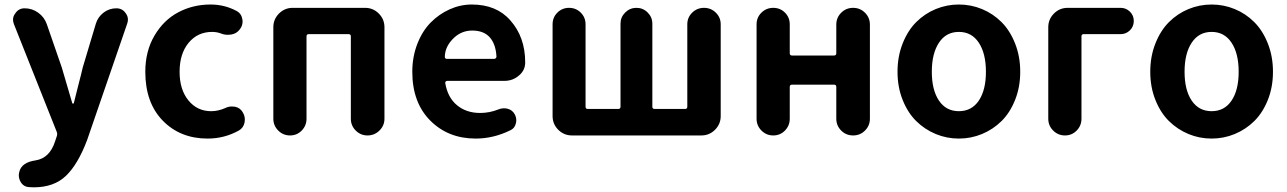

<svg xmlns="http://www.w3.org/2000/svg" viewBox="-20 -594 5646 842"><path d="M127.9 227.5Q117.2 227.5 108.4 226.6Q84 225.6 71.3 205.1Q62.5 190.4 62.5 174.8Q62.5 168 64.5 160.2Q74.2 118.2 135.7 109.4Q198.2 99.6 221.7 25.4L229.5 2Q232.4 -7.8 228.5 -16.6L41 -488.3Q37.1 -499 37.1 -507.8Q37.1 -522.5 46.9 -535.2Q61.5 -557.6 87.9 -557.6Q121.1 -557.6 147.9 -538.1Q174.8 -518.6 185.5 -487.3L251 -297.9Q253.9 -290 296.9 -141.6Q297.9 -139.6 300.3 -139.6Q302.7 -139.6 303.7 -141.6Q309.6 -167 323.2 -219.2Q336.9 -271.5 342.8 -297.9L400.4 -490.2Q409.2 -519.5 434.1 -538.6Q459 -557.6 490.2 -557.6Q516.6 -557.6 531.2 -536.1Q541 -523.4 541 -507.8Q541 -500 538.1 -491.2L362.3 19.5Q322.3 126 269.5 176.8Q216.8 227.5 127.9 227.5Z M890.6 13.7Q770.5 13.7 693.8 -64.9Q617.2 -143.6 617.2 -279.3Q617.2 -369.1 657.2 -437.5Q697.3 -505.9 761.7 -540Q826.2 -574.2 903.3 -574.2Q964.8 -574.2 1017.6 -545.9Q1039.1 -534.2 1043 -508.8Q1043.9 -503.9 1043.9 -500Q1043.9 -480.5 1031.2 -464.8Q1017.6 -446.3 993.2 -442.4Q985.4 -441.4 978.5 -441.4Q961.9 -441.4 946.3 -448.2Q928.7 -454.1 910.2 -454.1Q846.7 -454.1 807.1 -406.2Q767.6 -358.4 767.6 -279.3Q767.6 -201.2 806.2 -153.8Q844.7 -106.4 906.2 -106.4Q936.5 -106.4 967.8 -120.1Q981.4 -127 996.1 -127Q1002.9 -127 1010.7 -126Q1033.2 -121.1 1043.9 -102.5Q1053.7 -86.9 1053.7 -70.3Q1053.7 -63.5 1052.7 -57.6Q1047.9 -33.2 1027.3 -21.5Q963.9 13.7 890.6 13.7Z M1178.7 -73.2V-474.6Q1178.7 -509.8 1203.6 -534.7Q1228.5 -559.6 1263.7 -559.6H1581.1Q1616.2 -559.6 1641.1 -534.7Q1666 -509.8 1666 -474.6V-73.2Q1666 -43 1644 -21.5Q1622.1 0 1591.8 0Q1561.5 0 1540 -21.5Q1518.6 -43 1518.6 -73.2V-434.6Q1518.6 -444.3 1508.8 -444.3H1334Q1324.2 -444.3 1324.2 -434.6V-73.2Q1324.2 -43 1303.2 -21.5Q1282.2 0 1252 0Q1221.7 0 1200.2 -21.5Q1178.7 -43 1178.7 -73.2Z M2066.4 13.7Q1945.3 13.7 1866.7 -65.4Q1788.1 -144.5 1788.1 -279.3Q1788.1 -344.7 1810.1 -401.4Q1832 -458 1868.7 -495.1Q1905.3 -532.2 1952.1 -553.2Q1999 -574.2 2048.8 -574.2Q2157.2 -574.2 2217.8 -504.9Q2283.2 -431.6 2283.2 -320.3Q2283.2 -286.1 2256.8 -263.7Q2229.5 -239.3 2191.4 -239.3H1940.4Q1937.5 -239.3 1934.6 -236.3Q1931.6 -233.4 1932.6 -229.5Q1943.4 -166 1984.4 -132.3Q2025.4 -98.6 2085.9 -98.6Q2127 -98.6 2166 -114.3Q2177.7 -119.1 2189.5 -119.1Q2198.2 -119.1 2206.1 -117.2Q2227.5 -111.3 2237.3 -92.8Q2244.1 -80.1 2244.1 -66.4Q2244.1 -59.6 2242.2 -52.7Q2237.3 -31.2 2217.8 -22.5Q2143.6 13.7 2066.4 13.7ZM1930.7 -343.8Q1930.7 -340.8 1932.6 -338.9Q1934.6 -335.9 1938.5 -335.9H2147.5Q2151.4 -335.9 2154.3 -338.9Q2157.2 -341.8 2157.2 -345.7Q2157.2 -345.7 2157.2 -345.7Q2154.3 -400.4 2127.9 -430.2Q2101.6 -460 2050.8 -460Q2006.8 -460 1973.6 -430.7Q1930.7 -391.6 1930.7 -343.8Z M2488.3 0Q2453.1 0 2428.2 -24.9Q2403.3 -49.8 2403.3 -85V-487.3Q2403.3 -517.6 2424.3 -538.6Q2445.3 -559.6 2475.6 -559.6Q2505.9 -559.6 2526.9 -538.6Q2547.9 -517.6 2547.9 -487.3V-126Q2547.9 -116.2 2557.6 -116.2H2691.4Q2701.2 -116.2 2701.2 -126V-490.2Q2701.2 -518.6 2721.7 -539.1Q2742.2 -559.6 2771 -559.6Q2799.8 -559.6 2820.3 -539.1Q2840.8 -518.6 2840.8 -490.2V-126Q2840.8 -116.2 2850.6 -116.2H2984.4Q2994.1 -116.2 2994.1 -126V-487.3Q2994.1 -517.6 3015.6 -538.6Q3037.1 -559.6 3067.4 -559.6Q3097.7 -559.6 3119.1 -538.6Q3140.6 -517.6 3140.6 -487.3V-85Q3140.6 -49.8 3115.7 -24.9Q3090.8 0 3055.7 0Z M3297.9 -73.2V-487.3Q3297.9 -517.6 3319.3 -538.6Q3340.8 -559.6 3371.1 -559.6Q3401.4 -559.6 3422.4 -538.6Q3443.4 -517.6 3443.4 -487.3V-360.4Q3443.4 -350.6 3453.1 -350.6H3637.7Q3647.5 -350.6 3647.5 -360.4V-486.3Q3647.5 -516.6 3668.9 -538.1Q3690.4 -559.6 3721.2 -559.6Q3752 -559.6 3773.4 -538.1Q3794.9 -516.6 3794.9 -486.3V-73.2Q3794.9 -43 3773.4 -21.5Q3752 0 3721.2 0Q3690.4 0 3668.9 -21.5Q3647.5 -43 3647.5 -73.2V-212.9Q3647.5 -222.7 3637.7 -222.7H3453.1Q3443.4 -222.7 3443.4 -212.9V-73.2Q3443.4 -43 3422.4 -21.5Q3401.4 0 3371.1 0Q3340.8 0 3319.3 -21.5Q3297.9 -43 3297.9 -73.2Z M3916 -279.3Q3916 -346.7 3938.5 -403.3Q3960.9 -460 3998 -497.1Q4035.2 -534.2 4083.5 -554.2Q4131.8 -574.2 4185.1 -574.2Q4238.3 -574.2 4286.6 -554.2Q4335 -534.2 4372.1 -497.1Q4409.2 -460 4431.6 -403.3Q4454.1 -346.7 4454.1 -279.3Q4454.1 -211.9 4431.6 -155.8Q4409.2 -99.6 4372.1 -63Q4335 -26.4 4286.6 -6.3Q4238.3 13.7 4185.1 13.7Q4131.8 13.7 4083.5 -6.3Q4035.2 -26.4 3998 -63Q3960.9 -99.6 3938.5 -155.8Q3916 -211.9 3916 -279.3ZM4303.7 -279.3Q4303.7 -359.4 4272.5 -406.7Q4241.2 -454.1 4185.1 -454.1Q4128.9 -454.1 4097.7 -406.7Q4066.4 -359.4 4066.4 -279.3Q4066.4 -199.2 4097.7 -152.8Q4128.9 -106.4 4185.1 -106.4Q4241.2 -106.4 4272.5 -152.8Q4303.7 -199.2 4303.7 -279.3Z M4577.1 -73.2V-474.6Q4577.1 -509.8 4602.1 -534.7Q4627 -559.6 4662.1 -559.6H4894.5Q4918 -559.6 4935.1 -543Q4952.1 -526.4 4952.1 -502Q4952.1 -477.5 4935.1 -460.9Q4918 -444.3 4894.5 -444.3H4732.4Q4722.7 -444.3 4722.7 -434.6V-73.2Q4722.7 -43 4701.7 -21.5Q4680.7 0 4650.4 0Q4620.1 0 4598.6 -21.5Q4577.1 -43 4577.1 -73.2Z M5024.4 -279.3Q5024.4 -346.7 5046.9 -403.3Q5069.3 -460 5106.4 -497.1Q5143.6 -534.2 5191.9 -554.2Q5240.2 -574.2 5293.5 -574.2Q5346.7 -574.2 5395 -554.2Q5443.4 -534.2 5480.5 -497.1Q5517.6 -460 5540 -403.3Q5562.5 -346.7 5562.5 -279.3Q5562.5 -211.9 5540 -155.8Q5517.6 -99.6 5480.5 -63Q5443.4 -26.4 5395 -6.3Q5346.7 13.7 5293.5 13.7Q5240.2 13.7 5191.9 -6.3Q5143.6 -26.4 5106.4 -63Q5069.3 -99.6 5046.9 -155.8Q5024.4 -211.9 5024.4 -279.3ZM5412.1 -279.3Q5412.1 -359.4 5380.9 -406.7Q5349.6 -454.1 5293.5 -454.1Q5237.3 -454.1 5206.1 -406.7Q5174.8 -359.4 5174.8 -279.3Q5174.8 -199.2 5206.1 -152.8Q5237.3 -106.4 5293.5 -106.4Q5349.6 -106.4 5380.9 -152.8Q5412.1 -199.2 5412.1 -279.3Z"/></svg>

Font: Gen Jyuu GothicX Bold
Style: Bold
Weight: 700
Designer: Ryoko NISHIZUKA (kana &amp; ideographs); Paul D. Hunt (Latin, Greek &amp; Cyrillic); Wenlong ZHANG (bopomofo); Sandoll C
Version: Version 1.058.20140828